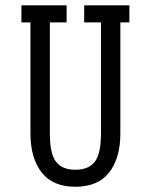

<svg xmlns="http://www.w3.org/2000/svg" viewBox="-20 -674 570 726"><path d="M61 -589.4V-653.8H231.9V-589.4H168.5V-169.4Q168.5 -92.3 191.9 -62.3Q215.3 -32.2 265.1 -32.2Q314.9 -32.2 338.4 -62.3Q361.8 -92.3 361.8 -169.4V-589.4H298.3V-653.8H469.2V-589.4H435.1V-169.4Q435.1 -76.2 392.8 -22Q350.6 32.2 265.1 32.2Q179.7 32.2 137.5 -22Q95.2 -76.2 95.2 -169.4V-589.4Z"/></svg>

Font: AzarMehrMonospaced
Style: SerifBold
Weight: 1
Designer: Amin Abedi
Version: Version 1.00